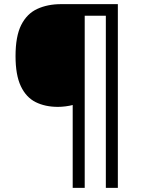

<svg xmlns="http://www.w3.org/2000/svg" viewBox="-20 -780 695 927"><path d="M549 127H491V-704H389V127H331V-273Q316 -269 296.5 -266.5Q277 -264 260 -264Q198 -264 152 -287Q106 -310 80.5 -364Q55 -418 55 -509Q55 -605 82.5 -659.5Q110 -714 160 -737Q210 -760 275 -760H549Z"/></svg>

Font: Noto Sans Manichaean
Style: Regular
Weight: 400
Designer: Monotype Design Team
Foundry: Monotype Imaging Inc.
Version: Version 2.005; ttfautohint (v1.8.4.7-5d5b)